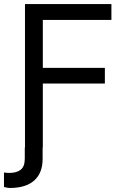

<svg xmlns="http://www.w3.org/2000/svg" viewBox="-44 -727 622 946"><path d="M79.1 0V-707H504.9V-628.9H167V-392.6H472.7V-315.4H167V0H166V55.7Q166 125.5 124.5 162.4Q83 199.2 3.9 199.2Q-1.5 199.2 -6.8 198.2Q-12.2 197.3 -24.4 194.3V123Q-10.7 125 2 125Q38.1 125 58.1 109.1Q78.1 93.3 78.1 54.7V0Z"/></svg>

Font: Pretendard GOV
Style: Regular
Weight: 400
Designer: Base glyphs from Inter by Rasmus Andersson; Hangeul glyphs from Noto Sans CJK(Source Han Sans) by Jang Soo-young and Kan
Foundry: Kil Hyung-jin
Version: Version 1.309